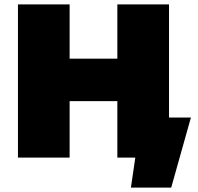

<svg xmlns="http://www.w3.org/2000/svg" viewBox="-20 -720 906 877"><path d="M852 -183 762 137H578L598 0H516V-258H298V0H62V-700H298V-452H516V-700H752V-183Z"/></svg>

Font: CMG Sans Black
Style: Regular
Weight: 900
Designer: Julieta Ulanovsky
Foundry: Julieta Ulanovsky
Version: Version 7.200